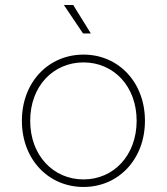

<svg xmlns="http://www.w3.org/2000/svg" viewBox="-20 -740 663 763"><path d="M312 3C450 3 556 -106 556 -260C556 -414 450 -523 312 -523C173 -523 67 -414 67 -260C67 -106 173 3 312 3ZM312 -27C192 -27 100 -122 100 -260C100 -398 192 -492 312 -492C431 -492 523 -398 523 -260C523 -122 431 -27 312 -27ZM341 -607 271 -720H234L310 -607Z"/></svg>

Font: Chess Sans ExtraLight
Style: Regular
Weight: 275
Designer: Wolf Bōese
Foundry: Wolf Bōese
Version: Version 7.223;Glyphs 3.3 (3306)